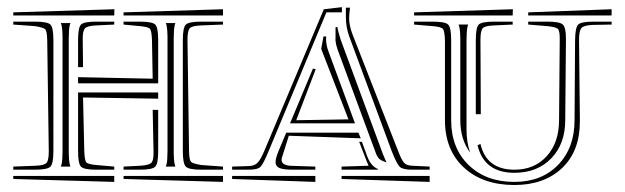

<svg xmlns="http://www.w3.org/2000/svg" viewBox="-20 -555 1770 544"><path d="M174.8 -445.8V-127V-121.1Q174.8 -102.5 177.7 -88.9Q177.7 -87.9 178.5 -85.9Q179.2 -84 179.7 -83H152.3Q152.3 -84 153.3 -85.9Q154.3 -87.9 154.3 -88.9Q157.2 -100.6 157.2 -127V-445.8V-451.7Q157.2 -470.2 154.3 -483.9Q154.3 -484.9 153.3 -486.8Q152.3 -488.8 152.3 -489.7H179.7Q179.2 -488.8 178.5 -486.8Q177.7 -484.9 177.7 -483.9Q174.8 -472.2 174.8 -445.8ZM449.7 -489.7H477.1Q476.6 -488.8 475.8 -486.8Q475.1 -484.9 475.1 -483.9Q472.2 -472.2 472.2 -445.8V-127V-121.1Q472.2 -102.5 475.1 -88.9Q475.1 -87.9 475.8 -85.9Q476.6 -84 477.1 -83H449.7Q450.7 -85 451.7 -88.9Q454.6 -100.6 454.6 -127V-445.8V-451.7Q454.6 -470.2 451.7 -483.9Q451.7 -484.9 450.9 -486.8Q450.2 -488.8 449.7 -489.7ZM611.8 -83V-74.2H550.8Q515.1 -74.2 506.6 -82.8Q498 -91.3 498 -127V-441.4Q498 -477.1 506.6 -485.4Q515.1 -493.7 550.8 -493.7H611.8V-485.4L548.8 -482.9Q523.9 -481.9 517.6 -474.9Q511.2 -467.8 511.2 -442.4L515.6 -127Q516.1 -102.1 521 -96.7Q525.9 -91.3 550.8 -87.4ZM611.8 -528.8V-511.2H330.1V-520ZM611.8 -56.6V-39.6L330.1 -47.9V-56.6ZM412.6 -243.7H428.2V-127Q428.2 -91.3 419.9 -82.8Q411.6 -74.2 376 -74.2H330.1V-83L377.4 -85.4Q400.9 -86.9 408 -93Q415 -99.1 415 -119.6V-126ZM412.6 -332 410.6 -441.4Q409.7 -467.3 405 -473.1Q400.4 -479 376 -481L330.1 -485.4V-493.7H376Q411.6 -493.7 419.9 -485.4Q428.2 -477.1 428.2 -441.4V-318.8H201.2V-336.4ZM215.3 -364.7H201.2V-441.4Q201.2 -477.1 209.5 -485.4Q217.8 -493.7 253.4 -493.7H303.7V-485.4L252 -482.9Q228 -481.9 221.2 -475.1Q214.4 -468.3 214.4 -446.3V-442.4ZM304.2 -528.8 303.7 -511.2H17.6V-520ZM303.7 -56.6V-39.6L17.6 -47.9V-56.6ZM17.6 -485.4V-493.7H78.6Q114.3 -493.7 122.8 -485.4Q131.3 -477.1 131.3 -441.4V-127Q131.3 -91.3 122.8 -82.8Q114.3 -74.2 78.6 -74.2H17.6V-83L80.6 -85.4Q105.5 -86.4 111.8 -93.5Q118.2 -100.6 118.2 -126L113.8 -441.4Q113.3 -466.3 108.4 -471.7Q103.5 -477.1 78.6 -481ZM428.2 -275.4 215.3 -278.8 218.8 -127Q219.7 -101.1 224.4 -95.2Q229 -89.4 253.4 -87.4L303.7 -83V-74.2H253.4Q217.8 -74.2 209.5 -82.8Q201.2 -91.3 201.2 -127V-293H428.2Z M1197.3 -56.6V-39.6L947.8 -47.9V-56.6ZM873.5 -56.6V-39.6L637.7 -47.9V-56.6ZM866.7 -360.8 874.5 -358.9 819.3 -214.4 967.3 -216.8 890.1 -416.5 896.5 -451.7H904.3V-450.2Q903.8 -449.2 903.8 -445.8Q903.8 -426.3 911.6 -406.7L985.8 -205.6H801.8ZM997.6 -153.3H1005.4L1020 -113.3Q1030.8 -84 1050.8 -76.2V-74.2H947.8V-83L1024.4 -85.4L1018.6 -99.1ZM1002 -163.1 798.3 -170.4 780.8 -114.7Q777.8 -107.4 777.8 -102.1Q777.8 -85 810.5 -85L873.5 -83V-74.2H810.5Q783.2 -74.2 772 -78.9Q760.7 -83.5 760.7 -95.7Q760.7 -106 769 -126.5L791 -179.2H995.6ZM948.7 -534.7V-520H904.8L741.2 -127Q726.1 -90.3 718 -82.3Q710 -74.2 684.1 -74.2H637.7V-83L684.1 -84.5Q700.2 -84.5 709.2 -93.3Q718.3 -102.1 729.5 -128.9L897.5 -528.8ZM960 -533.2H971.7Q969.2 -513.7 969.2 -502.9Q969.2 -482.9 979 -457L1106 -132.3Q1117.2 -102.5 1124.5 -94.2Q1131.8 -85.9 1148.4 -85.4L1197.3 -83V-74.2H1147.5Q1121.1 -74.2 1112.5 -82.5Q1104 -90.8 1089.8 -127L969.7 -451.2Q960 -478 960 -505.9V-514.6ZM930.7 -477.5 935.5 -479Q937.5 -467.8 945.3 -442.4L1065.4 -117.2Q1067.4 -111.8 1070.8 -104.5Q1074.2 -97.2 1075.2 -94.7Q1073.7 -95.2 1069.6 -96.9Q1065.4 -98.6 1064 -99.1Q1062.5 -99.6 1059.6 -101.3Q1056.6 -103 1055.2 -104.5Q1053.7 -106 1051.5 -108.6Q1049.3 -111.3 1047.6 -114.7Q1045.9 -118.2 1044.4 -122.6L1023.4 -179.2L936 -416Q931.6 -428.7 930.2 -442.9L930.7 -443.4Z M1333 -143.6 1341.3 -147Q1358.4 -74.2 1437.5 -74.2Q1494.6 -74.2 1529.3 -112.8Q1564 -151.4 1564 -214.4L1565.9 -440.9V-447.3Q1565.9 -468.3 1560.3 -473.4Q1554.7 -478.5 1530.8 -481L1476.6 -485.4V-493.7H1530.8Q1565.4 -493.7 1574.5 -485.6Q1583.5 -477.5 1583.5 -445.3V-440.9L1581.5 -214.4Q1581.5 -147.5 1542 -106.4Q1502.4 -65.4 1437.5 -65.4Q1351.6 -65.4 1333 -143.6ZM1306.6 -485.4Q1306.2 -484.4 1305.4 -482.4Q1304.7 -480.5 1304.7 -479.5Q1301.8 -467.8 1301.8 -441.4V-188Q1301.8 -152.3 1312 -122.6Q1284.2 -160.2 1284.2 -214.4V-441.4V-447.3Q1284.2 -465.8 1281.2 -479.5Q1281.2 -480.5 1280.3 -482.4Q1279.3 -484.4 1279.3 -485.4ZM1712.9 -528.8V-511.2H1476.6V-520ZM1342.3 -231.4H1328.1V-441.4Q1328.1 -477.1 1336.4 -485.4Q1344.7 -493.7 1380.4 -493.7H1432.6V-485.4L1378.9 -482.9Q1354 -481.9 1347.7 -474.9Q1341.3 -467.8 1341.3 -442.4ZM1433.1 -528.8 1432.6 -511.2H1153.3V-520ZM1258.3 -441.4V-214.4Q1258.3 -135.7 1307.6 -87.6Q1356.9 -39.6 1437.5 -39.6Q1514.2 -39.6 1561 -87.6Q1607.9 -135.7 1607.9 -214.4L1609.4 -441.4Q1609.9 -477.1 1618.2 -485.4Q1626.5 -493.7 1662.1 -493.7H1712.9V-485.4L1659.2 -484.4Q1634.3 -483.4 1627.4 -475.6Q1620.6 -467.8 1620.6 -442.4L1623 -214.4V-210.9Q1623 -126.5 1572.3 -78.6Q1521.5 -30.8 1437.5 -30.8Q1348.1 -30.8 1294.4 -80.3Q1240.7 -129.9 1240.7 -214.4V-441.4Q1239.7 -467.3 1234.9 -473.1Q1230 -479 1205.6 -481L1153.3 -485.4V-493.7H1205.6Q1241.2 -493.7 1249.8 -485.4Q1258.3 -477.1 1258.3 -441.4Z"/></svg>

Font: FoglihtenNo03
Style: Regular
Weight: 500
Version: Version 0.59